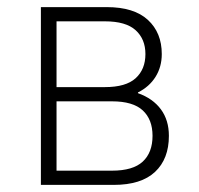

<svg xmlns="http://www.w3.org/2000/svg" viewBox="-20 -520 560 540"><path d="M95 -500H280Q357 -500 396 -464Q435 -428 435 -368Q435 -332 417.5 -304Q400 -276 368 -260V-258Q410 -243 432.5 -212.5Q455 -182 455 -138Q455 -73 416 -36.5Q377 0 300 0H95ZM389 -368Q389 -410 361.5 -435Q334 -460 275 -460H139V-275H275Q334 -275 361.5 -300Q389 -325 389 -368ZM409 -138Q409 -184 381.5 -209.5Q354 -235 295 -235H139V-40H295Q354 -40 381.5 -65.5Q409 -91 409 -138Z"/></svg>

Font: PT Root UI Light
Style: Regular
Weight: 300
Designer: Vitaly Kuzmin
Foundry: ParaType Ltd.
Version: Version 2.000G